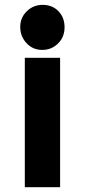

<svg xmlns="http://www.w3.org/2000/svg" viewBox="-20 -777 352 797"><path d="M83 0V-537.1H229.5V0ZM157.2 -756.8Q197.3 -756.8 222.7 -730.5Q248 -704.1 248 -664.1Q248 -623.5 221.7 -597.2Q194.3 -569.8 155.3 -569.8Q116.2 -569.8 90.1 -597.9Q64 -626 64 -664.8Q64 -703.6 91.1 -730.2Q118.2 -756.8 157.2 -756.8Z"/></svg>

Font: New Shape
Style: Bold
Weight: 700
Designer: Wojciech Kalinowski "wmk69" (wmk69@o2.pl)
Foundry: Wojciech Kalinowski "wmk69" (wmk69@o2.pl)
Version: Version 2.1.1; 2021-05-14